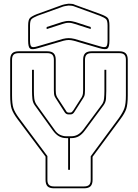

<svg xmlns="http://www.w3.org/2000/svg" viewBox="-20 -1007 745 1037"><path d="M272 10Q247 10 236.5 -1Q226 -12 226 -36V-161L75 -363Q51 -395 43 -419Q35 -443 35 -492V-684Q35 -708 46 -719Q57 -730 81 -730H235Q259 -730 270 -719Q281 -708 281 -684V-520Q281 -511 282 -502Q283 -493 288 -483L335 -411Q338 -405 341.5 -402Q345 -399 350 -399H360Q365 -399 368.5 -402Q372 -405 376 -411L422 -483Q427 -493 428 -502Q429 -511 429 -520V-684Q429 -708 440 -719Q451 -730 475 -730H624Q648 -730 659 -719Q670 -708 670 -684V-492Q670 -443 662 -419Q654 -395 630 -363L480 -160V-36Q480 -12 469 -1Q458 10 434 10ZM434 0Q453 0 461.5 -8.5Q470 -17 470 -36V-163L622 -369Q644 -400 652 -423Q660 -446 660 -492V-684Q660 -703 651.5 -711.5Q643 -720 624 -720H475Q456 -720 447.5 -711.5Q439 -703 439 -684V-520Q439 -510 438 -499Q437 -488 430 -478L384 -406Q379 -397 373.5 -393Q368 -389 360 -389H350Q342 -389 336.5 -393Q331 -397 326 -406L280 -478Q273 -488 272 -499Q271 -510 271 -520V-684Q271 -703 262.5 -711.5Q254 -720 235 -720H81Q62 -720 53.5 -711.5Q45 -703 45 -684V-492Q45 -446 52.5 -423Q60 -400 83 -369L236 -164V-36Q236 -17 244.5 -8.5Q253 0 272 0ZM365 -261H358V-90H348V-261H338Q316 -261 298.5 -271Q281 -281 265 -303L168 -438Q157 -453 155 -473Q153 -493 153 -515V-630H163V-515Q163 -494 165 -475.5Q167 -457 177 -442L274 -307Q287 -287 304 -279Q321 -271 338 -271H365Q384 -271 399.5 -279.5Q415 -288 430 -307L530 -442Q540 -455 542 -474.5Q544 -494 544 -515V-630H554V-515Q554 -493 552.5 -473.5Q551 -454 539 -438L439 -303Q423 -281 405.5 -271Q388 -261 365 -261ZM470 -850 383 -878Q376 -880 368.5 -882Q361 -884 351 -884Q341 -884 333.5 -882Q326 -880 319 -878L232 -850V-861L315 -888Q324 -890 332 -892Q340 -894 351 -894Q362 -894 370 -892Q378 -890 387 -888L470 -861ZM320 -797Q337 -801 351 -801Q365 -801 382 -797L519 -757Q545 -749 553 -755Q561 -761 561 -788V-869Q561 -896 552.5 -904Q544 -912 519 -922L382 -972Q375 -975 367 -976Q359 -977 350 -977Q341 -976 330.5 -974Q320 -972 311 -968L183 -922Q159 -912 150.5 -904Q142 -896 142 -869V-788Q142 -761 150 -755Q158 -749 183 -757ZM186 -747Q153 -737 142.5 -744.5Q132 -752 132 -788V-869Q132 -900 142 -910Q152 -920 180 -931L307 -977Q317 -981 328.5 -983.5Q340 -986 350 -987Q360 -987 369 -986Q378 -985 385 -981L523 -931Q553 -920 562 -910Q571 -900 571 -869V-788Q571 -753 560.5 -745Q550 -737 516 -747L379 -787Q363 -791 351 -791Q339 -791 323 -787Z"/></svg>

Font: Bungee Outline
Style: Regular
Weight: 400
Designer: David Jonathan Ross
Foundry: David Jonathan Ross
Version: Version 1.000;PS 1.0;hotconv 1.0.72;makeotf.lib2.5.5900